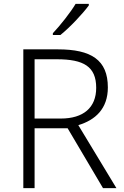

<svg xmlns="http://www.w3.org/2000/svg" viewBox="-20 -968 640 988"><path d="M437 -940V-948H369C343 -904 289 -836 252 -797V-788H291C341 -828 407 -899 437 -940ZM278 -714H100V0H158V-308H328L510 0H579L383 -324C470 -350 535 -408 535 -518C535 -660 449 -714 278 -714ZM273 -663C410 -663 475 -626 475 -516C475 -414 409 -358 293 -358H158V-663Z"/></svg>

Font: Noto Sans Malayalam Light
Style: Regular
Weight: 300
Designer: Jelle Bosma - Monotype Design Team
Foundry: Monotype Imaging Inc.
Version: Version 2.104